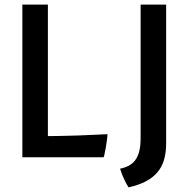

<svg xmlns="http://www.w3.org/2000/svg" viewBox="-20 -683 831 834"><path d="M77.1 -663.1H188V-91.8Q208.5 -91.8 230.7 -92.3Q252.9 -92.8 275.1 -93.3Q297.4 -93.8 318.6 -94.5Q339.8 -95.2 358.9 -96.2Q403.8 -98.1 446.8 -100.1Q446.8 -91.8 444.6 -75.2Q442.4 -58.6 439.5 -41.7Q436.5 -24.9 433.8 -12.5Q431.2 0 429.7 0H77.1ZM590.8 -663.1H701.7V-60.1Q701.7 -20.5 692.6 10.7Q683.6 42 663.8 65.4Q644 88.9 613 105Q582 121.1 538.6 130.9Q529.3 116.7 522.5 102.3Q515.6 87.9 510.7 76.2Q505.4 62.5 501.5 49.8Q522.9 45.4 539.6 36.6Q556.2 27.8 567.6 12.5Q579.1 -2.9 585 -26.4Q590.8 -49.8 590.8 -84Z"/></svg>

Font: Basic
Style: Regular
Weight: 400
Designer: Magnus Gaarde
Foundry: Magnus Gaarde
Version: Version 1.003; ttfautohint (v1.1) -l 6 -r 16 -G 0 -x 16 -D l